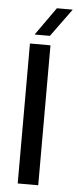

<svg xmlns="http://www.w3.org/2000/svg" viewBox="-54 -790 333 820"><g transform="rotate(5 112.0 -380.0)"><path d="M54.5 0V-600H142.5V0ZM71 -640 156 -760H224L136.5 -640Z"/></g></svg>

Font: Big Shoulders Stencil Text Thin Medium
Style: Regular
Weight: 500
Version: Version 2.001